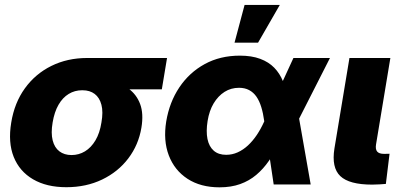

<svg xmlns="http://www.w3.org/2000/svg" viewBox="-20 -762 1669 793"><path d="M253.9 11.2Q172.4 11.2 116.5 -21.5Q60.5 -54.2 36.6 -114Q12.7 -173.8 26.4 -255.9Q39.6 -337.4 82.8 -397.2Q126 -457 192.1 -489.7Q258.3 -522.5 340.3 -522.5H669.9L648.4 -393.1H418.5L318.8 -389.2Q288.6 -389.2 263.7 -374Q238.8 -358.9 221.7 -329.3Q204.6 -299.8 197.3 -255.9Q189.9 -212.4 197.5 -182.4Q205.1 -152.3 225.3 -137Q245.6 -121.6 275.4 -121.6Q305.7 -121.6 331.1 -137Q356.4 -152.3 374.3 -182.4Q392.1 -212.4 398.9 -255.9Q406.7 -299.8 398.9 -329.3Q391.1 -358.9 371.1 -374Q351.1 -389.2 320.8 -389.2L329.1 -441.9Q383.3 -441.9 430.2 -431.2Q477.1 -420.4 510.5 -396.2Q543.9 -372.1 558.8 -332.3Q573.7 -292.5 564 -234.4Q552.2 -163.6 510 -107.9Q467.8 -52.2 401.9 -20.5Q335.9 11.2 253.9 11.2Z M886.7 11.7Q808.6 11.7 754.6 -23.4Q700.7 -58.6 677.2 -120.1Q653.8 -181.6 666.5 -260.3Q679.7 -339.8 720.7 -401.1Q761.7 -462.4 825.4 -497.3Q889.2 -532.2 970.7 -532.2Q1019.5 -532.2 1054.7 -519Q1089.8 -505.9 1112.8 -482.2Q1135.7 -458.5 1148.7 -426.3Q1161.6 -394 1166.5 -356H1197.8L1213.9 -280.8L1263.2 0H1110.4L1071.3 -262.2Q1066.9 -294.4 1059.1 -319.8Q1051.3 -345.2 1039.1 -362.8Q1026.9 -380.4 1009 -389.9Q991.2 -399.4 967.3 -399.4Q934.1 -399.4 907.5 -382.6Q880.9 -365.7 862.5 -335.2Q844.2 -304.7 837.4 -262.2Q830.6 -219.2 836.9 -188Q843.3 -156.7 862.8 -139.6Q882.3 -122.6 914.1 -122.6Q939 -122.6 961.7 -132.8Q984.4 -143.1 1004.2 -161.4Q1023.9 -179.7 1040.8 -204.8Q1057.6 -230 1070.8 -259.3L1191.9 -522.5H1342.8L1209 -259.3L1165.5 -172.4H1133.8Q1114.3 -131.8 1090.8 -97.9Q1067.4 -64 1038.3 -39.6Q1009.3 -15.1 971.9 -1.7Q934.6 11.7 886.7 11.7ZM948.7 -585.9 990.2 -741.7H1135.7L1045.9 -585.9Z M1517.1 0.5Q1422.4 0.5 1385.5 -34.7Q1348.6 -69.8 1361.3 -148.9L1423.3 -522.5H1592.3L1533.2 -166Q1529.8 -145.5 1537.8 -136Q1545.9 -126.5 1566.4 -126.5Q1572.8 -126.5 1578.6 -126.7Q1584.5 -127 1588.9 -127L1573.7 -2.4Q1562 -1.5 1547.4 -0.5Q1532.7 0.5 1517.1 0.5Z"/></svg>

Font: Inter 28pt ExtraBold
Style: Italic
Weight: 800
Italic angle: -9.3988°
Designer: Rasmus Andersson
Foundry: rsms
Version: Version 4.001;git-66647c0bb